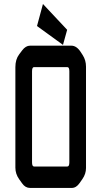

<svg xmlns="http://www.w3.org/2000/svg" viewBox="-20 -925 476 945"><path d="M127.9 -700.2H331.1Q357.4 -700.2 377.9 -668L386.7 -654.3Q403.3 -628.9 403.3 -596.7V-97.7Q403.3 -69.3 385.7 -43.9L372.1 -24.4Q355.5 0 333 0H127.9Q104.5 0 88.9 -22.5L74.2 -43Q55.7 -69.3 55.7 -99.6V-594.7Q55.7 -632.8 74.2 -657.2L88.9 -676.8Q106.4 -700.2 127.9 -700.2ZM321.3 -126V-574.2Q321.3 -594.7 311.5 -594.7H147.5Q137.7 -594.7 137.7 -574.2V-126Q137.7 -105.5 147.5 -105.5H311.5Q321.3 -105.5 321.3 -126ZM162.1 -796.9 191.4 -905.3 310.5 -778.3 290 -704.1Z"/></svg>

Font: Vancouver Drive
Style: Bold
Weight: 700
Designer: Valery Zaveryaev
Foundry: Cyreal (www.cyreal.org)
Version: Version 1.01